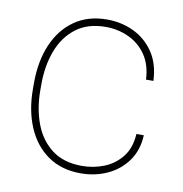

<svg xmlns="http://www.w3.org/2000/svg" viewBox="-67 -601 641 674"><g transform="rotate(10 253.5 -264.0)"><path d="M263.2 -16.6Q304.7 -16.6 342 -31.5Q379.4 -46.4 404.5 -78.1Q429.7 -109.9 432.6 -160.2H459Q456.5 -106.4 429.2 -68.4Q401.9 -30.3 358.4 -10.3Q314.9 9.8 263.2 9.8Q194.8 9.8 146.5 -23.9Q98.1 -57.6 72.8 -117.2Q47.4 -176.8 47.4 -253.9V-274.4Q47.4 -352.1 72.8 -411.4Q98.1 -470.7 146.2 -504.4Q194.3 -538.1 262.2 -538.1Q313.5 -538.1 357.2 -517.3Q400.9 -496.6 428.7 -455.6Q456.5 -414.6 459 -354H432.6Q430.2 -406.7 406 -441.7Q381.8 -476.6 343.8 -494.1Q305.7 -511.7 262.2 -511.7Q197.8 -511.7 156 -479.7Q114.3 -447.8 94 -394Q73.7 -340.3 73.7 -274.4V-253.9Q73.7 -188 94 -134Q114.3 -80.1 156.2 -48.3Q198.2 -16.6 263.2 -16.6Z"/></g></svg>

Font: Vazirmatn RD Thin
Style: Regular
Weight: 100
Designer: Saber Rastikerdar
Foundry: Saber Rastikerdar
Version: Version 32.102